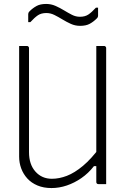

<svg xmlns="http://www.w3.org/2000/svg" viewBox="-20 -933 640 973"><path d="M518 0Q511 0 505 0Q499 0 492.5 0Q486 0 479 0Q477 0 475 -0.5Q473 -1 472 -2Q471 -3 470 -4Q469 -5 468.5 -7Q468 -9 468 -11Q468 -97 468 -183Q468 -269 468 -355.5Q468 -442 468 -528Q468 -614 468 -700Q475 -700 481.5 -700Q488 -700 494.5 -700Q501 -700 507 -700Q511 -700 513 -698.5Q515 -697 516.5 -695Q518 -693 518 -689Q518 -616 518 -542Q518 -468 518 -394.5Q518 -321 518 -247.5Q518 -174 518 -100Q518 -75 518 -50Q518 -25 518 0ZM241 20Q201 20 170 7Q139 -6 118.5 -28.5Q98 -51 87.5 -79.5Q77 -108 77 -139Q77 -216 77 -293Q77 -370 77 -447Q77 -524 77 -601Q77 -626 77 -650.5Q77 -675 77 -700Q87 -700 96.5 -700Q106 -700 116 -700Q120 -700 122 -698.5Q124 -697 125.5 -695Q127 -693 127 -689Q127 -602 127 -513.5Q127 -425 127 -337.5Q127 -250 127 -162Q127 -100 159.5 -63.5Q192 -27 243 -27Q280 -27 319 -42Q358 -57 400.5 -92.5Q443 -128 489 -190V-91H456Q428 -55 392.5 -30.5Q357 -6 318.5 7Q280 20 241 20ZM385 -848Q411 -848 428 -859.5Q445 -871 466 -894H477Q477 -885 477 -875Q477 -865 477 -854Q477 -851 476 -847.5Q475 -844 470 -839Q454 -823 435 -812.5Q416 -802 386 -802Q361 -802 339 -812Q317 -822 296.5 -834.5Q276 -847 256 -857Q236 -867 215 -867Q189 -867 172 -855.5Q155 -844 134 -821H123Q123 -830 123 -840.5Q123 -851 123 -861Q123 -863 124 -867Q125 -871 130 -876Q146 -892 165 -902.5Q184 -913 214 -913Q239 -913 261.5 -903Q284 -893 304.5 -880.5Q325 -868 344.5 -858Q364 -848 385 -848Z"/></svg>

Font: Recursive Monospace Light
Style: Regular
Weight: 300
Version: Version 1.047